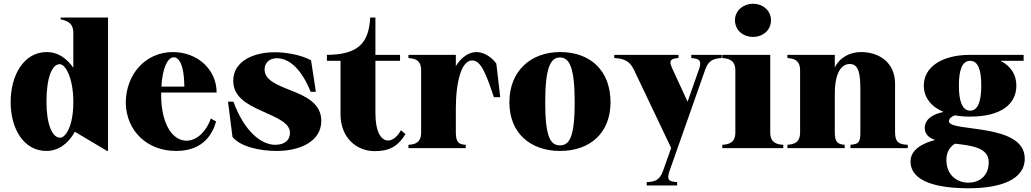

<svg xmlns="http://www.w3.org/2000/svg" viewBox="-20 -794 5527 1029"><path d="M229 15C291 15 346 -23 381 -88L554 15H559V-700H305V-690C340 -683 373 -672 373 -616V-431C335 -485 287 -515 231 -515C106 -515 37 -389 37 -247C37 -104 107 15 229 15ZM302 -56C259 -56 229 -130 229 -249C229 -376 258 -450 300 -450C331 -450 373 -377 373 -246C373 -121 333 -56 302 -56Z M924 15C1073 15 1121 -81 1138 -143L1110 -159C1086 -89 1034 -40 980 -40C911 -40 855 -113 845 -246C844 -264 843 -281 844 -298H1141C1141 -421 1039 -515 906 -515C763 -515 654 -399 654 -241C658 -92 768 15 924 15ZM845 -330C850 -424 877 -487 911 -487C938 -487 967 -450 968 -330Z M1464 15C1584 15 1702 -34 1702 -146C1702 -239 1620 -278 1540 -309C1462 -340 1398 -365 1398 -422C1398 -457 1424 -482 1463 -482C1535 -482 1599 -416 1645 -302H1673L1647 -471C1593 -500 1515 -514 1452 -514C1340 -514 1230 -467 1230 -361C1230 -277 1300 -236 1384 -199C1470 -160 1534 -134 1534 -82C1534 -43 1506 -18 1455 -18C1382 -18 1291 -86 1231 -249H1202L1226 -60C1268 -8 1371 15 1464 15Z M1732 -468H1805V-181C1805 -58 1889 16 1988 16C2061 16 2110 -5 2153 -75L2129 -96C2108 -59 2083 -41 2060 -41C2022 -41 1992 -88 1992 -188V-468H2124V-500H1992V-700H1964C1957 -567 1904 -501 1732 -500Z M2423 -84V-211C2423 -365 2456 -470 2510 -470C2557 -470 2583 -404 2627 -273H2661L2640 -453C2616 -487 2574 -515 2534 -515C2493 -515 2453 -488 2423 -440V-500H2169V-483C2205 -480 2237 -472 2237 -416V-84C2237 -29 2204 -20 2169 -18V0H2476V-18C2441 -20 2423 -29 2423 -84Z M2982 15C3141 15 3252 -80 3252 -246C3252 -412 3148 -515 2982 -515C2823 -515 2710 -412 2710 -246C2710 -80 2823 15 2982 15ZM2981 -15C2930 -15 2902 -60 2902 -246C2902 -430 2930 -486 2981 -486C3032 -486 3060 -432 3060 -246C3060 -60 3032 -15 2981 -15Z M3446 182V200H3609V182C3567 180 3551 171 3568 123L3761 -425C3779 -473 3807 -480 3848 -483V-500H3685V-483C3726 -480 3743 -471 3727 -425L3665 -249L3582 -429C3562 -472 3577 -480 3616 -483V-500H3272V-483C3314 -480 3352 -474 3377 -421L3577 -1L3533 123C3515 174 3487 180 3446 182Z M3851 -18V0H4178V-18C4143 -20 4108 -29 4108 -84V-500H3851V-483C3886 -480 3921 -472 3921 -416V-84C3921 -29 3886 -20 3851 -18ZM4112 -686C4112 -740 4065 -774 4016 -774C3966 -774 3919 -739 3919 -686C3919 -629 3966 -596 4016 -596C4065 -596 4112 -629 4112 -686Z M4777 -84V-345C4777 -462 4688 -515 4595 -515C4537 -515 4481 -488 4454 -432V-500H4200V-483C4236 -480 4268 -472 4268 -416V-84C4268 -29 4235 -21 4200 -18V0H4507V-18C4472 -21 4454 -29 4454 -84V-290C4454 -409 4492 -451 4534 -451C4566 -451 4591 -431 4591 -324V-84C4591 -30 4581 -22 4538 -18V0H4845V-18C4801 -20 4777 -29 4777 -84Z M5179 -169C5344 -169 5427 -235 5427 -335C5427 -393 5399 -439 5342 -468H5466V-500H5180H5179C5028 -500 4931 -435 4931 -335C4931 -272 4970 -222 5037 -194C4987 -184 4937 -160 4936 -109C4936 -75 4958 -55 4992 -44C4923 -26 4860 8 4860 71C4860 184 5013 215 5172 215C5335 215 5472 172 5472 56C5472 -138 5066 -84 5066 -144C5066 -160 5081 -170 5098 -176C5123 -171 5150 -169 5179 -169ZM5179 -201C5137 -201 5119 -253 5119 -335C5119 -420 5137 -468 5179 -468C5222 -468 5239 -420 5239 -335C5239 -253 5222 -201 5179 -201ZM5052 63C5052 21 5070 -6 5098 -24C5187 -14 5279 -3 5279 75C5279 153 5224 185 5170 185C5114 185 5052 149 5052 63Z"/></svg>

Font: Sprat Condesed
Style: Bold
Weight: 700
Width: 3
Designer: Ethan Nakache
Foundry: Collletttivo
Version: Version 2.000;Glyphs 3.2 (3217)